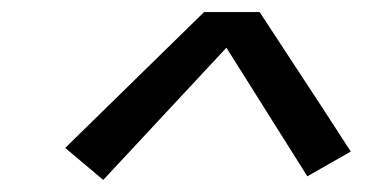

<svg xmlns="http://www.w3.org/2000/svg" viewBox="-20 -744 640 318"><path d="M151 -446 88 -499 318 -724H410L511 -570L561 -493L489 -452L355 -665Z"/></svg>

Font: Iosevka Extended
Style: Italic
Weight: 400
Width: 7
Italic angle: -9°
Monospace: yes
Designer: Belleve Invis
Foundry: Belleve Invis
Version: Version 32.5.0; ttfautohint (v1.8.4)